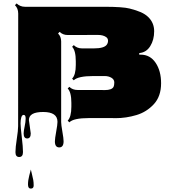

<svg xmlns="http://www.w3.org/2000/svg" viewBox="-20 -690 1008 1122"><path d="M568.8 -164.1 591.8 -163.6Q633.8 -163.6 643.6 -182.6Q647.9 -190.9 647.9 -208.3Q647.9 -225.6 631.1 -235.6Q614.3 -245.6 591.8 -245.6H525.4Q435.5 -245.6 411.1 -220.7L401.4 -230.5Q422.9 -252.4 422.9 -310.1V-332Q422.9 -395 401.4 -416.5L411.1 -426.3Q430.2 -407.2 459.5 -407.2H528.8Q587.4 -407.2 603.5 -428.2Q611.3 -438.5 611.3 -451.9Q611.3 -465.3 600.6 -473.1Q582.5 -485.8 553.2 -485.8L375.5 -485.4Q347.7 -485.4 328.1 -503.9L319.3 -494.1Q337.4 -476.1 337.4 -448.2V22.9Q337.4 39.1 344.5 79.1Q351.6 119.1 351.6 135.7Q351.6 171.4 326.2 171.4Q300.8 171.4 300.8 136.2Q300.8 120.1 308.3 79.3Q315.9 38.6 315.9 22Q315.9 -35.6 232.4 -35.6Q148.9 -35.6 148.9 11.7L159.7 89.4Q159.7 119.1 138.9 119.1Q118.2 119.1 118.2 89.8Q118.2 76.2 124 49.3Q129.9 22.5 129.9 2Q129.9 -18.6 118.2 -18.6Q108.9 -18.6 104.5 -4.2Q100.1 10.3 100.1 31Q100.1 51.8 107.2 110.6Q114.3 169.4 114.3 198.5Q114.3 227.5 92.3 227.5Q70.3 227.5 70.3 199.5Q70.3 171.4 78.1 121.8Q85.9 72.3 85.9 47.4L86.4 -610.8Q86.4 -641.1 67.4 -659.7L77.1 -669.9Q97.7 -650.4 126 -650.4H589.4Q697.3 -650.4 737.5 -640.1Q777.8 -629.9 803 -618.7Q828.1 -607.4 844.2 -592.3Q880.9 -558.1 880.9 -507.6Q880.9 -457 857.9 -420.2Q835 -383.3 793.5 -379.9L794.4 -370.1Q796.9 -370.6 802.2 -370.6Q857.4 -370.6 889.4 -323Q921.4 -275.4 921.4 -203.6Q921.4 -127 878.9 -81.1Q836.4 -35.2 777.3 -17.6Q716.8 0.5 655.8 0.5Q640.1 0.5 633.3 0H500Q409.7 0 385.3 24.9L375.5 15.1Q397 -6.8 397 -66.9V-88.9Q397 -151.4 375.5 -172.9L385.3 -182.6Q403.8 -164.1 434.1 -164.1ZM143.6 388.2Q143.6 363.8 151.1 335.4Q158.7 307.1 160.2 300.8Q161.6 308.1 166.7 327.9Q171.9 347.7 174.3 361.6Q176.8 375.5 176.8 393.8Q176.8 412.1 160.2 412.1Q143.6 412.1 143.6 388.2Z"/></svg>

Font: Nosifer Caps
Style: Regular
Weight: 800
Version: Version 001.002